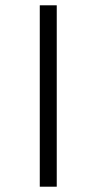

<svg xmlns="http://www.w3.org/2000/svg" viewBox="-20 -673 364 724"><path d="M194 -653V31H130V-653Z"/></svg>

Font: Teko Light
Style: Regular
Weight: 300
Designer: Manushi Parikh, Jonny Pinhorn
Foundry: Indian Type Foundry
Version: Version 1.105;PS 1.0;hotconv 1.0.78;makeotf.lib2.5.61930; tt